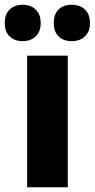

<svg xmlns="http://www.w3.org/2000/svg" viewBox="-58 -787 398 807"><path d="M227 0H56V-553H227ZM-38 -690Q-38 -728 -17 -747.5Q4 -767 37 -767Q71 -767 92 -747Q113 -727 113 -690Q113 -654 92 -634Q71 -614 37 -614Q4 -614 -17 -633.5Q-38 -653 -38 -690ZM168 -690Q168 -728 188.5 -747.5Q209 -767 243 -767Q278 -767 299 -747Q320 -727 320 -690Q320 -654 299 -634Q278 -614 243 -614Q209 -614 188.5 -634Q168 -654 168 -690Z"/></svg>

Font: Noto Sans Khmer UI Condensed Black
Style: Regular
Weight: 900
Width: 3
Designer: Danh Hong and the Monotype Design Team
Foundry: Monotype Imaging Inc.
Version: Version 2.002; ttfautohint (v1.8.4.7-5d5b)